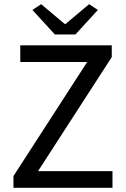

<svg xmlns="http://www.w3.org/2000/svg" viewBox="-20 -891 596 911"><path d="M43.9 0V-55.7L393.6 -596.7H76.2V-675.8H510.3V-620.1L160.6 -79.1H513.7V0ZM240.2 -727.5 133.8 -843.8 175.3 -871.1 287.1 -777.3H291L402.8 -871.1L444.3 -843.8L337.9 -727.5Z"/></svg>

Font: Akatab Medium
Style: Regular
Weight: 500
Designer: SIL Global
Foundry: SIL Global
Version: Version 4.100